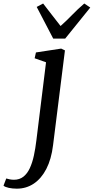

<svg xmlns="http://www.w3.org/2000/svg" viewBox="-142 -848 547 1122"><path d="M168 1Q158 82.5 128.8 139Q99.5 195.5 55.5 225Q11.5 254.5 -44 254.5Q-69 254.5 -90.8 249.8Q-112.5 245 -121.5 237L-105.5 195Q-98.5 197.5 -85.5 200Q-72.5 202.5 -61 202.5Q-28 202.5 -5.2 184.5Q17.5 166.5 32.2 134.8Q47 103 56 61.2Q65 19.5 70.5 -27L127 -484L60.5 -507.5L68 -541.5L215.5 -564L237.5 -553.5ZM169 -622.5 72.5 -807.5 110 -827.5Q135 -795 160.5 -762Q186 -729 212 -696Q249 -729 280.5 -761.8Q312 -794.5 350.5 -827.5L385.5 -804L239 -622.5Z"/></svg>

Font: Merriweather 24pt
Style: Italic
Weight: 400
Italic angle: -7.8°
Designer: Eben Sorkin
Foundry: Eben Sorkin
Version: Version 2.101